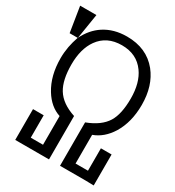

<svg xmlns="http://www.w3.org/2000/svg" viewBox="-174 -822 848 928"><g transform="rotate(30 250.0 -358.0)"><path d="M90.8 -717.8H0L22.5 -577.1H67.4Q56.6 -545.9 50.8 -515.6Q44.9 -482.4 44.9 -451.2Q44.9 -353.5 86.9 -285.2Q124 -224.6 180.7 -206.1V-45.9H156.2H132.8H112.3V-170.9H52.7V1H99.6H190.4H241.2V-241.2Q166 -265.6 134.8 -316.4Q105.5 -364.3 105.5 -451.2Q105.5 -538.1 143.6 -591.8Q187.5 -653.3 271.5 -653.3Q354.5 -653.3 398.4 -591.8Q436.5 -539.1 436.5 -451.2Q436.5 -364.3 408.2 -318.4Q377.9 -269.5 302.7 -241.2V1H357.4H446.3L491.2 2V-170.9H431.6V-45.9H409.2H384.8H362.3V-206.1Q418.9 -226.6 456.1 -286.1Q498 -354.5 498 -451.2Q498 -557.6 443.4 -626Q381.8 -702.1 271.5 -702.1Q198.2 -702.1 144.5 -667Q96.7 -635.7 68.4 -578.1Z"/></g></svg>

Font: DotumChe
Style: Regular
Weight: 400
Monospace: yes
Version: Version 2.21